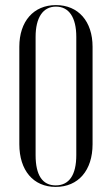

<svg xmlns="http://www.w3.org/2000/svg" viewBox="-20 -727 441 755"><path d="M56 -160C56 -57 111 8 199 8C288 8 344 -57 344 -160V-543C344 -643 288 -707 200 -707C112 -707 56 -643 56 -543ZM120 -582C120 -658 149 -701 200 -701C251 -701 280 -659 280 -582V-117C280 -39 252 2 199 2C147 2 120 -38 120 -117Z"/></svg>

Font: Moniqa Display
Style: Regular
Weight: 400
Designer: Rajesh Rajput
Foundry: Rajesh Rajput
Version: Version 1.000